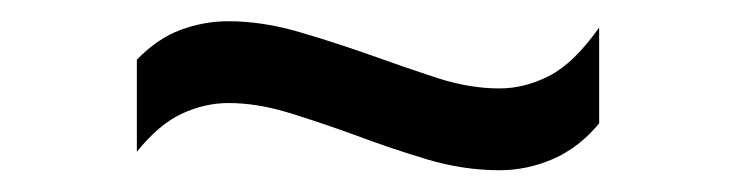

<svg xmlns="http://www.w3.org/2000/svg" viewBox="-20 -440 690 180"><path d="M448.3 -280.4Q414.3 -280.4 380 -290.7Q345.7 -301 312.5 -313.5Q280 -325.3 250.4 -334.4Q220.8 -343.4 194.1 -343.4Q172.2 -343.4 150.7 -333.5Q129.2 -323.7 108.3 -297.7V-384.1Q127.8 -404.1 149.6 -412.1Q171.4 -420.1 194.1 -420.1Q226.1 -420.1 260.8 -409.9Q295.5 -399.7 328.7 -387.9Q360.7 -376.4 390.5 -366.7Q420.3 -357.1 448.3 -357.1Q472 -357.1 495.1 -369Q518.2 -380.9 541.7 -414.2V-324.3Q522.7 -301.5 498.4 -290.9Q474 -280.4 448.3 -280.4Z"/></svg>

Font: REM Medium
Style: Regular
Weight: 500
Designer: Octavio Pardo
Foundry: Ashler Design
Version: Version 1.005;gftools[0.9.28]